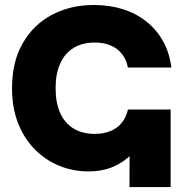

<svg xmlns="http://www.w3.org/2000/svg" viewBox="-20 -759 750 779"><path d="M338.9 -63.5Q277.8 -63.5 222.2 -85.7Q166.5 -107.9 122.8 -151.4Q79.1 -194.8 54 -257.6Q28.8 -320.3 28.8 -400.9Q28.8 -509.3 72.8 -584.7Q116.7 -660.2 191.9 -699.5Q267.1 -738.8 361.3 -738.8Q425.3 -738.8 479.5 -721.4Q533.7 -704.1 575 -670.9Q616.2 -637.7 642.1 -590.8Q668 -543.9 675.3 -484.9H499Q492.7 -517.6 474.6 -540.3Q456.5 -563 428.7 -574.7Q400.9 -586.4 364.7 -586.4Q314 -586.4 278.3 -564.5Q242.7 -542.5 224.1 -501Q205.6 -459.5 205.6 -400.9Q205.6 -342.3 224.1 -300.8Q242.7 -259.3 278.3 -237.5Q314 -215.8 364.7 -215.8Q400.4 -215.8 428.2 -227.3Q456.1 -238.8 474.1 -261Q492.2 -283.2 499 -314.5H607.4Q593.3 -258.8 570.3 -212.9Q547.4 -167 514.4 -133.5Q481.4 -100.1 437.7 -81.8Q394 -63.5 338.9 -63.5ZM505.4 0 505.9 -314.5H672.4V0Z"/></svg>

Font: Inter 28pt ExtraBold
Style: Regular
Weight: 800
Designer: Rasmus Andersson
Foundry: rsms
Version: Version 4.001;git-66647c0bb